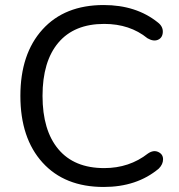

<svg xmlns="http://www.w3.org/2000/svg" viewBox="-20 -734 713 763"><path d="M392 9Q237 9 149 -88Q61 -185 61 -353Q61 -520 149 -617Q237 -714 392 -714Q521 -714 607 -645Q628 -629 627 -606.5Q626 -584 608 -576Q590 -568 566 -582Q496 -639 394 -639Q275 -639 212 -564.5Q149 -490 149 -353Q149 -216 212 -141Q275 -66 394 -66Q494 -66 568 -124Q590 -139 609 -130Q628 -121 628 -101Q628 -81 611 -64Q524 9 392 9Z"/></svg>

Font: Nunito
Style: Regular
Weight: 400
Designer: Vernon Adams
Foundry: Vernon Adams
Version: Version 3.602